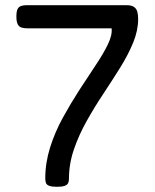

<svg xmlns="http://www.w3.org/2000/svg" viewBox="-20 -708 594 738"><path d="M199 10Q180 10 170 6.5Q160 3 157 -4Q154 -11 154 -22Q154 -82 172.5 -141Q191 -200 221.5 -255.5Q252 -311 285 -362Q318 -413 347.5 -457Q377 -501 394.5 -537Q412 -573 409 -599H87Q73 -599 63 -602Q53 -605 48 -615Q43 -625 43 -644Q43 -664 47.5 -673Q52 -682 61 -685Q70 -688 81 -688H467Q486 -688 495.5 -681Q505 -674 508 -662Q511 -650 511 -635Q511 -591 492 -544.5Q473 -498 442.5 -449Q412 -400 377.5 -348Q343 -296 313 -242.5Q283 -189 264 -133.5Q245 -78 245 -20Q245 -10 241.5 -3.5Q238 3 228 6.5Q218 10 199 10Z"/></svg>

Font: Fredoka Light
Style: Regular
Weight: 400
Version: Version 2.001